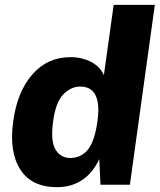

<svg xmlns="http://www.w3.org/2000/svg" viewBox="-20 -763 660 793"><path d="M215 10Q110.5 10 63.8 -63Q17 -136 34.5 -261.5Q51 -384 113.5 -455.5Q176 -527 272 -527Q295 -527 316.2 -522Q337.5 -517 355.5 -507.8Q373.5 -498.5 387.2 -484.8Q401 -471 409 -452.5L449.5 -743H619.5L516.5 0H395L390 -106Q379 -82 363 -60.8Q347 -39.5 325.5 -23.8Q304 -8 276.8 1Q249.5 10 215 10ZM270.5 -110.5Q314 -110.5 342.5 -144.5Q371 -178.5 382.5 -262.5Q389.5 -312 383 -343.8Q376.5 -375.5 358.8 -390.5Q341 -405.5 312 -405.5Q273 -405.5 241.5 -373.2Q210 -341 199.5 -262.5Q188 -181.5 209 -146Q230 -110.5 270.5 -110.5Z"/></svg>

Font: Public Sans Thin ExtraBold
Style: Italic
Weight: 800
Italic angle: -8°
Version: Version 2.001